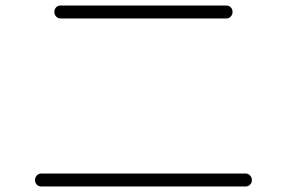

<svg xmlns="http://www.w3.org/2000/svg" viewBox="-20 -708 1040 696"><path d="M200 -688H800Q810 -688 816.5 -681.5Q823 -675 823 -665Q823 -655 816.5 -648Q810 -641 800 -641H200Q190 -641 183.5 -648Q177 -655 177 -665Q177 -675 183.5 -681.5Q190 -688 200 -688ZM130 -32Q120 -32 113.5 -38.5Q107 -45 107 -55Q107 -65 113.5 -72Q120 -79 130 -79H870Q880 -79 886.5 -72Q893 -65 893 -55Q893 -45 886.5 -38.5Q880 -32 870 -32Z"/></svg>

Font: Rounded Mplus 1c Light
Style: Regular
Weight: 300
Version: Version 1.059.20150529